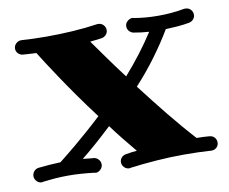

<svg xmlns="http://www.w3.org/2000/svg" viewBox="-63 -596 805 674"><g transform="rotate(-10 339.5 -259.0)"><path d="M642.1 -11.2H640.1Q593.3 -14.2 543.9 -14.2Q493.7 -14.2 444.3 -10.5Q395 -6.8 351.1 -1Q349.1 0 347.2 0Q335.9 0 328.4 -7.8Q320.8 -15.6 320.8 -25.9Q320.8 -35.2 326.9 -42.2Q333 -49.3 342.8 -50.8Q352.5 -52.7 362.5 -54Q372.6 -55.2 382.8 -56.2Q361.8 -81.5 341.3 -106.9Q320.8 -132.3 301.8 -158.2Q269.5 -127.9 241.7 -103.5Q213.9 -79.1 190.9 -61Q200.7 -59.6 210.4 -58.8Q220.2 -58.1 230 -57.1Q239.7 -55.7 246.3 -48.1Q252.9 -40.5 252.9 -30.8Q252.9 -20.5 244.9 -12.7Q236.8 -4.9 227.1 -4.9Q226.1 -4.9 225.6 -5.4Q225.1 -5.9 224.1 -5.9Q200.7 -8.8 177.5 -10.5Q154.3 -12.2 130.9 -12.2Q107.4 -12.2 84.5 -10.5Q61.5 -8.8 39.1 -5.9Q38.1 -5.9 37.6 -5.4Q37.1 -4.9 36.1 -4.9Q24.9 -4.9 17.3 -12.9Q9.8 -21 9.8 -30.8Q9.8 -40.5 16.1 -48.1Q22.5 -55.7 32.2 -57.1Q72.3 -61.5 111.8 -63Q119.1 -68.8 134.5 -81.1Q149.9 -93.3 170.9 -110.8Q191.9 -128.4 217.5 -150.9Q243.2 -173.3 271 -199.2Q237.8 -243.2 209.2 -283.7Q180.7 -324.2 158 -358.2Q135.3 -392.1 119.1 -417.2Q103 -442.4 95.2 -455.1Q83 -456.1 71 -456.5Q59.1 -457 47.9 -458Q37.6 -459 30.8 -466.1Q23.9 -473.1 23.9 -482.9Q23.9 -494.1 32 -501.5Q40 -508.8 49.8 -508.8H51.8Q94.2 -505.9 141.1 -505.9Q187 -505.9 233.6 -508.8Q280.3 -511.7 323.2 -518.1H326.2Q337.4 -518.1 344.7 -510.3Q352.1 -502.4 352.1 -492.2Q352.1 -482.9 345.9 -475.8Q339.8 -468.8 330.1 -466.8Q319.3 -465.3 308.8 -464.1Q298.3 -462.9 288.1 -461.9Q305.2 -438 331.5 -400.9Q357.9 -363.8 391.1 -319.8Q452.1 -388.7 498 -460Q483.9 -460.9 470.2 -462.6Q456.5 -464.4 442.9 -466.8Q434.1 -468.8 428 -475.8Q421.9 -482.9 421.9 -492.2Q421.9 -503.4 430.4 -510.7Q439 -518.1 448.2 -518.1Q449.2 -518.1 450.2 -518.1Q451.2 -518.1 452.1 -517.1Q493.7 -509.8 539.1 -509.8Q562.5 -509.8 585.7 -511.7Q608.9 -513.7 632.8 -518.1H637.2Q648.4 -518.1 655.8 -510.3Q663.1 -502.4 663.1 -492.2Q663.1 -482.9 657 -475.8Q650.9 -468.8 641.1 -466.8Q619.6 -462.9 598.9 -461.4Q578.1 -460 557.1 -459Q529.8 -413.1 496.3 -367.7Q462.9 -322.3 421.9 -277.8Q443.4 -250 465.6 -221.4Q487.8 -192.9 510.3 -165.3Q532.7 -137.7 554.7 -112.1Q576.7 -86.4 597.2 -64Q608.9 -64 620.4 -63.5Q631.8 -63 643.1 -62Q653.8 -61 660.4 -53.7Q667 -46.4 667 -36.1Q667 -25.4 659.7 -18.3Q652.3 -11.2 642.1 -11.2Z"/></g></svg>

Font: Ribeye
Style: Regular
Weight: 400
Designer: Astigmatic (AOETI)
Foundry: Astigmatic (AOETI)
Version: Version 1.000